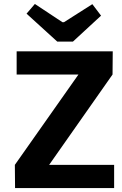

<svg xmlns="http://www.w3.org/2000/svg" viewBox="-20 -949 618 969"><path d="M114 -880 156 -929 295 -837H303L446 -928L490 -870L348 -739H269ZM556 -117V0H56L55 -117L376 -573H64V-690H549L548 -573L228 -117Z"/></svg>

Font: Taylor Sans Bold LRS
Style: Bold
Weight: 700
Italic angle: -8°
Designer: Natanael Gama
Version: Version 1.001 September 8, 2015